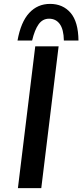

<svg xmlns="http://www.w3.org/2000/svg" viewBox="-20 -966 423 986"><path d="M281 -728 192 0H72L161 -728ZM383 -758H308Q307 -815 287 -842.5Q267 -870 232 -870Q199 -870 178.5 -841.5Q158 -813 145 -758H70Q87 -853 130 -899.5Q173 -946 237 -946Q303 -946 342.5 -900Q382 -854 383 -758Z"/></svg>

Font: Josefin Sans SemiBold
Style: Italic
Weight: 600
Italic angle: -7°
Designer: Santiago Orozco
Foundry: Typemade
Version: Version 2.000